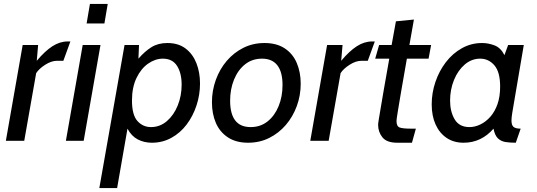

<svg xmlns="http://www.w3.org/2000/svg" viewBox="-20 -720 2747 982"><path d="M10 0 96 -490H175L168 -409Q210 -459 248 -483.5Q286 -508 326 -508H340L304 -409H271Q243 -409 211.5 -389Q180 -369 165 -346L104 0Z M317 0 403 -490H494L408 0ZM423 -600 440 -700H531L514 -600Z M488 242 617 -490H691L688 -420Q721 -458 755 -479Q789 -500 836 -500Q892 -500 929 -472Q966 -444 984.5 -397Q1003 -350 1003 -293Q1003 -235 985 -180.5Q967 -126 934.5 -83Q902 -40 856.5 -15Q811 10 757 10Q717 10 684.5 -7Q652 -24 632 -62L579 242ZM752 -70Q798 -70 833.5 -100.5Q869 -131 889 -180.5Q909 -230 909 -287Q909 -346 885.5 -383Q862 -420 813 -420Q774 -420 737.5 -394.5Q701 -369 678 -321Q655 -273 655 -206Q655 -132 683 -101Q711 -70 752 -70Z M1249 10Q1187 10 1145.5 -17.5Q1104 -45 1084 -91.5Q1064 -138 1064 -197Q1064 -257 1084 -312Q1104 -367 1140 -409Q1176 -451 1225 -475.5Q1274 -500 1333 -500Q1395 -500 1436.5 -472.5Q1478 -445 1498 -397.5Q1518 -350 1518 -292Q1518 -232 1498 -177.5Q1478 -123 1442 -81Q1406 -39 1357 -14.5Q1308 10 1249 10ZM1262 -70Q1312 -70 1348.5 -99Q1385 -128 1405 -177Q1425 -226 1425 -285Q1425 -352 1398.5 -386Q1372 -420 1320 -420Q1270 -420 1233.5 -391Q1197 -362 1177 -313Q1157 -264 1157 -205Q1157 -138 1183 -104Q1209 -70 1262 -70Z M1567 0 1653 -490H1732L1725 -409Q1767 -459 1805 -483.5Q1843 -508 1883 -508H1897L1861 -409H1828Q1800 -409 1768.5 -389Q1737 -369 1722 -346L1661 0Z M2012 10Q1958 10 1936 -17.5Q1914 -45 1914 -81Q1914 -84 1914.5 -90Q1915 -96 1918 -113.5Q1921 -131 1927 -167Q1933 -203 1943.5 -264Q1954 -325 1971 -420H1899L1919 -490H1983L2005 -611L2097 -620L2074 -490H2185L2172 -420H2061Q2042 -313 2031.5 -251Q2021 -189 2016 -158.5Q2011 -128 2009.5 -117Q2008 -106 2008 -101Q2008 -74 2024 -68Q2040 -62 2083 -62H2107L2087 10Z M2351 10Q2301 10 2264.5 -14.5Q2228 -39 2208 -83Q2188 -127 2188 -186Q2188 -245 2207 -301Q2226 -357 2260.5 -402Q2295 -447 2342.5 -473.5Q2390 -500 2446 -500Q2477 -500 2509 -488Q2541 -476 2560 -438L2579 -490H2659L2600 -143Q2598 -131 2597 -121Q2596 -111 2596 -104Q2596 -80 2606.5 -71Q2617 -62 2643 -62L2618 10Q2589 10 2566 6.5Q2543 3 2527 -12Q2511 -27 2504 -62Q2474 -27 2435.5 -8.5Q2397 10 2351 10ZM2381 -70Q2409 -70 2437 -83.5Q2465 -97 2488 -123Q2511 -149 2524.5 -187.5Q2538 -226 2538 -277Q2538 -352 2508.5 -386Q2479 -420 2436 -420Q2392 -420 2357 -390Q2322 -360 2302 -311Q2282 -262 2282 -205Q2282 -149 2305.5 -109.5Q2329 -70 2381 -70Z"/></svg>

Font: Cabin VF Beta
Style: Italic
Weight: 400
Italic angle: -7°
Designer: Pablo Impallari
Foundry: Pablo Impallari. http://www.impallari.com Igino Marini. http://www.ikern.com
Version: Version 2.300